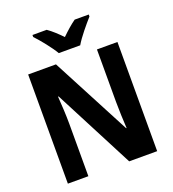

<svg xmlns="http://www.w3.org/2000/svg" viewBox="-163 -1057 1064 1180"><g transform="rotate(-20 369.0 -466.5)"><path d="M299 -773H439C465 -818 520 -883 553 -920V-933H461C430 -911 402 -886 368 -853C337 -885 308 -912 278 -933H185V-920C220 -883 274 -816 299 -773ZM661 0V-714H527V-371C527 -321 530 -248 533 -198H530L259 -714H77V0H211V-344C211 -398 207 -468 203 -523H207L478 0Z"/></g></svg>

Font: Noto Sans Khmer SemiCondensed
Style: Bold
Weight: 700
Width: 4
Designer: Danh Hong and the Monotype Design Team
Foundry: Monotype Imaging Inc.
Version: Version 2.004